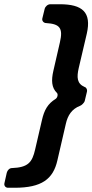

<svg xmlns="http://www.w3.org/2000/svg" viewBox="-28 -699 436 907"><path d="M255 -499 224 -364C214 -320 215 -285 241 -260C247 -254 244 -238 235 -232C198 -209 181 -180 170 -131L138 7C124 69 104 92 28 95C17 95 7 105 4 117L-7 166C-10 178 -2 188 10 188H41C169 188 223 147 243 59L283 -114C292 -154 311 -184 350 -199C357 -201 370 -214 372 -221L383 -267C385 -275 380 -286 372 -288C335 -304 334 -334 344 -378L382 -540C405 -641 362 -679 254 -679H210C198 -679 186 -669 183 -657L172 -612C169 -600 179 -590 190 -590C254 -586 271 -567 255 -499Z"/></svg>

Font: DIN Rundschrift
Style: MittelKursiv
Weight: 400
Version: Version 1.027